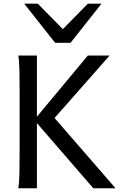

<svg xmlns="http://www.w3.org/2000/svg" viewBox="-20 -1011 680 1031"><path d="M178.2 -384.3 451.7 -712.9H568.8L272.9 -377.4L600.6 0H481L178.2 -350.1V0H78.1Q83.5 -29.3 84.5 -84.7Q85.4 -140.1 85.4 -212.4V-500.5Q85.4 -572.8 84.5 -628.2Q83.5 -683.6 78.1 -712.9H178.2ZM183.1 -991.2 317.4 -854.5 451.7 -991.2H524.9L358.9 -781.2H275.9L109.9 -991.2Z"/></svg>

Font: Andika Compact
Style: Regular
Weight: 400
Designer: Victor Gaultney, Annie Olsen, Julie Remington, Don Collingsworth, Eric Hays, Becca Hirsbrunner
Foundry: SIL International
Version: Version 5.000 ; LnSpcTght